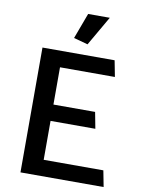

<svg xmlns="http://www.w3.org/2000/svg" viewBox="-97 -965 755 1030"><g transform="rotate(10 280.5 -450.0)"><path d="M541 0 524 -88H199V-300H443L426 -389H199V-592H498L481 -680H88V0ZM323 -739 416 -900H298L246 -760Z"/></g></svg>

Font: Catamaran Thin SemiBold
Style: Regular
Weight: 600
Version: Version 2.000